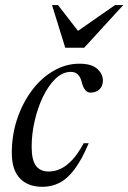

<svg xmlns="http://www.w3.org/2000/svg" viewBox="-20 -710 495 740"><path d="M253.5 -433Q221 -433 193.5 -406.2Q166 -379.5 145.5 -336.8Q125 -294 113.5 -243.5Q102 -193 102 -145Q102 -93 118.5 -71Q135 -49 168 -49Q191 -49 213.2 -59.2Q235.5 -69.5 258 -93.2Q280.5 -117 302.5 -158H322Q294.5 -93 266.5 -56.5Q238.5 -20 208.5 -5Q178.5 10 143.5 10Q87.5 10 56.5 -22.8Q25.5 -55.5 25.5 -121Q25.5 -190.5 46.5 -252.5Q67.5 -314.5 103.5 -362.2Q139.5 -410 186.8 -437.2Q234 -464.5 286 -464.5Q332.5 -464.5 354.5 -445Q376.5 -425.5 376.5 -399Q376.5 -378.5 363.8 -366Q351 -353.5 330 -353Q317 -352.5 308.2 -363.5Q299.5 -374.5 295 -393.5Q290.5 -412.5 280.2 -422.8Q270 -433 253.5 -433ZM455 -690.5 304.5 -526H231.5L180.5 -690.5H203.5L288 -581.5H267L423.5 -690.5Z"/></svg>

Font: Newsreader 36pt
Style: Italic
Weight: 400
Italic angle: -17°
Designer: Hugues Gentile
Foundry: Production Type
Version: Version 1.003